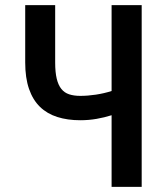

<svg xmlns="http://www.w3.org/2000/svg" viewBox="-20 -731 640 751"><path d="M534.2 -710.9V0H416.5V-280.3Q388.7 -271.5 357.9 -266.1Q327.1 -260.7 293.9 -260.7Q244.1 -260.7 204.1 -273.4Q164.1 -286.1 136.2 -313.2Q108.4 -340.3 93.5 -383.3Q78.6 -426.3 78.6 -486.8V-710.9H195.8V-486.8Q195.8 -448.2 201.9 -423.1Q208 -397.9 220 -383.1Q231.9 -368.2 250.5 -362.1Q269 -356 293.9 -356Q323.2 -356 355.2 -360.8Q387.2 -365.7 416.5 -375V-710.9Z"/></svg>

Font: Roboto Mono
Style: Regular
Weight: 500
Designer: Google
Version: Version 2.000986; 2015; ttfautohint (v1.3)